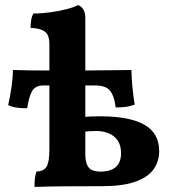

<svg xmlns="http://www.w3.org/2000/svg" viewBox="-20 -737 685 760"><path d="M116.7 3Q116.7 -16.7 118.2 -31.2Q119.8 -45.6 124.8 -58.3Q152.2 -58.3 163.9 -76.6Q175.5 -94.8 175.5 -145.3V-561.4Q175.5 -582.8 169.7 -596.5Q163.9 -610.2 147.9 -617.6Q131.9 -625.1 101 -626.7Q101 -641.9 103.3 -656.6Q105.5 -671.3 112.1 -683.5Q145.4 -683.5 181 -688.5Q216.6 -693.5 245.7 -701.3Q274.8 -709 288.9 -717Q302.1 -711.9 309.9 -699.5Q317.7 -687.1 317.7 -664.5V-128.9Q317.7 -99.3 325 -83.8Q332.3 -68.2 346.1 -63Q359.8 -57.8 378.1 -57.8Q417.4 -57.8 438.3 -75.8Q459.1 -93.9 459.1 -130.6Q459.1 -162.2 445.3 -181.5Q431.6 -200.9 409.5 -209.7Q387.4 -218.5 361.2 -218.5Q352.7 -218.5 337.4 -217.7Q322.2 -216.9 308.8 -214.9V-273.3Q324.6 -275.3 340.5 -276Q356.4 -276.7 375.5 -276.7Q492.8 -276.7 551.4 -243.3Q610.1 -209.9 610.1 -138.9Q610.1 -97.8 587.7 -66.6Q565.3 -35.4 515.7 -17.7Q466.1 0 382.9 0Q311.4 0 239.3 0.5Q167.3 1 116.7 3ZM87.4 -308.4Q66.1 -308.4 47.8 -310.7Q29.5 -312.9 12.4 -320.9Q20.4 -355.9 25.8 -393.9Q31.1 -431.9 31.1 -460Q63.4 -459 94.4 -458.5Q125.4 -458 161.8 -458Q198.1 -458 244.7 -458Q292.8 -458 336.7 -458.2Q380.7 -458.5 421.5 -459Q462.4 -459.5 500.3 -460Q500.4 -432.4 503.7 -396.4Q507 -360.4 513.1 -323Q498.9 -317.1 480.4 -314.3Q461.9 -311.6 438 -311.6Q431.8 -360 414.3 -379.4Q396.8 -398.8 356.3 -398.8H151.2Q121.1 -398.8 108 -377.9Q94.9 -357 87.4 -308.4Z"/></svg>

Font: Vollkorn
Style: Regular
Weight: 400
Designer: Friedrich Althausen
Foundry: Friedrich Althausen
Version: Version 5.001